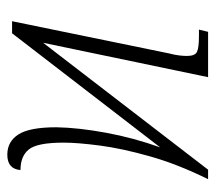

<svg xmlns="http://www.w3.org/2000/svg" viewBox="-52 -524 589 525"><g transform="rotate(90 242.5 -261.5)"><path d="M403 13Q367 13 347.5 -17.5Q328 -48 328 -121Q329 -181 343 -257Q357 -333 383 -405L71 0H38L126 -429Q130 -444 131.5 -456.5Q133 -469 133 -478Q133 -500 122 -505.5Q111 -511 79 -511H61L67 -536H191L97 -85L444 -536H470Q429 -453 407.5 -377Q386 -301 378 -240Q370 -179 370 -141Q370 -69 388.5 -46Q407 -23 445 -23Q442 13 403 13Z"/></g></svg>

Font: Noto Serif SemiCondensed ExtraLight
Style: Italic
Weight: 200
Width: 4
Italic angle: -12°
Designer: Monotype Design Team
Foundry: Monotype Imaging Inc.
Version: Version 2.013